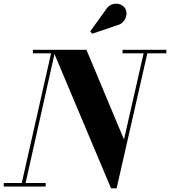

<svg xmlns="http://www.w3.org/2000/svg" viewBox="-58 -1023 932 1053"><path d="M551 10 231 -750H416L622 -258L734 -750H754.5L581.5 10ZM-37.5 0V-19.5H192.5V0ZM57 0 222 -730.5H122.5V-750H246L78 0ZM614 -730.5V-750H854.5V-730.5ZM447.5 -838 437 -851 523 -970.5Q534 -988 549 -995.5Q564 -1003 579.2 -1002.8Q594.5 -1002.5 607.2 -996Q620 -989.5 627 -979Q637.5 -963 635.5 -943Q633.5 -923 620 -906.2Q606.5 -889.5 583 -884Z"/></svg>

Font: Bodoni Moda 11pt
Style: Bold Italic
Weight: 700
Italic angle: -13°
Designer: Owen Earl
Foundry: indestructible type
Version: Version 2.004